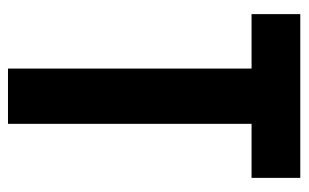

<svg xmlns="http://www.w3.org/2000/svg" viewBox="-162 -592 754 469"><g transform="rotate(90 214.5 -357.0)"><path d="M282 0V-595H414V-714H14V-595H147V0Z"/></g></svg>

Font: Noto Sans Ethiopic ExtraCondensed
Style: Bold
Weight: 700
Width: 2
Designer: Monotype Design Team
Foundry: Monotype Imaging Inc.
Version: Version 2.102